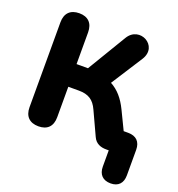

<svg xmlns="http://www.w3.org/2000/svg" viewBox="-156 -843 1069 1154"><g transform="rotate(20 378.0 -266.0)"><path d="M680 183C729 183 756 154 756 104V-59C756 -111 727 -139 676 -139H647L590 -257C560 -319 524 -360 476 -386L605 -587C670 -690 524 -768 465 -669L316 -421H243V-624C243 -682 211 -714 155 -714C98 -714 66 -682 66 -624V-81C66 -23 98 9 155 9C212 9 243 -23 243 -81V-276H311C371 -276 407 -254 432 -198L501 -49C518 -10 553 0 585 0H602V104C602 154 630 183 680 183Z"/></g></svg>

Font: SN Pro Heavy
Style: Regular
Weight: 800
Designer: Tobias Whetton
Foundry: Supernotes
Version: Version 1.001;Glyphs 3.2 (3249)